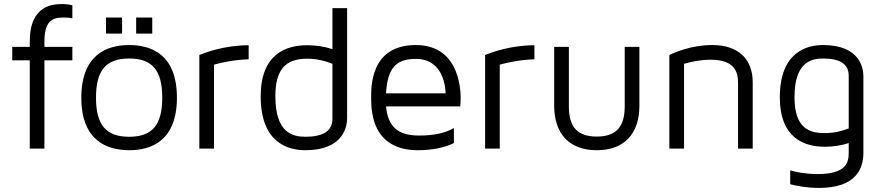

<svg xmlns="http://www.w3.org/2000/svg" viewBox="-20 -729 4324 942"><path d="M299 -643C313 -643 325 -641 335 -639V-703C321 -707 305 -709 287 -709C247 -709 126 -709 126 -526V-499H40V-433H126V0H198V-433H335V-499H198V-527C198 -643 253 -643 299 -643Z M379 -250C379 -37 507 8 614 8C721 8 848 -37 848 -250C848 -463 721 -508 614 -508C507 -508 379 -463 379 -250ZM451 -250C451 -384 500 -442 614 -442C727 -442 776 -384 776 -250C776 -116 727 -58 614 -58C500 -58 451 -116 451 -250ZM500 -564H579V-643H500V-564ZM648 -564H727V-643H648V-564Z M1200 -438V-507C1080 -507 984 -470 958 -459V0H1030V-412C1071 -423 1131 -436 1200 -438Z M1259 -256C1259 -26 1396 8 1478 8C1668 8 1683 -112 1683 -149V-689H1611V-488C1571 -501 1530 -507 1487 -507C1383 -507 1259 -464 1259 -256ZM1331 -256C1331 -385 1378 -441 1487 -441C1530 -441 1572 -432 1611 -416V-146C1611 -87 1566 -58 1478 -58C1415 -58 1331 -78 1331 -256Z M2020 -508C1793 -508 1801 -296 1801 -243C1801 -35 1925 8 2029 8C2100 8 2159 -4 2207 -27V-101C2165 -76 2109 -64 2036 -64C1933 -64 1883 -107 1874 -207H2238C2238 -207 2240 -223 2240 -242C2240 -261 2247 -508 2020 -508ZM1874 -271C1881 -394 1922 -440 2020 -440C2158 -440 2166 -295 2166 -271H1874Z M2602 -438V-507C2482 -507 2386 -470 2360 -459V0H2432V-412C2473 -423 2533 -436 2602 -438Z M3045 -499V-206C3045 -105 3001 -59 2908 -59C2814 -59 2771 -105 2771 -206V-499H2699V-210C2699 -71 2775 8 2908 8C3041 8 3117 -71 3117 -210V-499H3045Z M3475 -508C3371 -508 3288 -471 3264 -459V0H3336V-416C3370 -426 3416 -436 3467 -436C3587 -436 3601 -372 3601 -325V0H3673V-325C3673 -441 3601 -508 3475 -508Z M4018 -508C3939 -508 3806 -474 3806 -252C3806 -51 3926 -9 4027 -9C4067 -9 4107 -15 4144 -27V23C4144 73 4126 125 3991 125C3935 125 3889 116 3857 107V175C3893 184 3941 193 3999 193C4178 193 4216 100 4216 21V-355C4216 -391 4202 -508 4018 -508ZM4144 -99C4107 -84 4068 -76 4027 -76C3953 -76 3878 -97 3878 -252C3878 -422 3958 -442 4018 -442C4102 -442 4144 -414 4144 -358V-99Z"/></svg>

Font: Maven Pro
Style: Regular
Weight: 400
Designer: Joe Prince
Foundry: Joe Prince
Version: Version 1.003